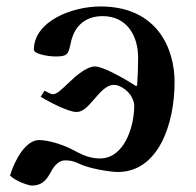

<svg xmlns="http://www.w3.org/2000/svg" viewBox="-20 -499 606 595"><path d="M11 45C29 63 69 76 78 76C114 76 126 55 140 30C149 13 164 -2 181 -2C195 -2 207 -1 229 10C257 23 320 34 345 34C469 34 521 -111 521 -245C521 -345 470 -479 291 -479C203 -479 85 -433 85 -345C85 -332 127 -324 153 -324C189 -324 192 -331 199 -365C212 -428 254 -449 298 -449C377 -449 408 -383 408 -321C408 -294 407 -262 405 -235L402 -232C360 -259 299 -293 274 -293C249 -293 217 -266 188 -238C170 -221 156 -207 144 -207C138 -207 129 -212 118 -218L106 -199C131 -184 191 -152 217 -152C236 -152 250 -166 274 -194C293 -216 311 -236 333 -236C350 -236 370 -222 380 -210C389 -200 396 -183 396 -172C396 -104 364 -8 290 -8C258 -8 235 -19 207 -34C184 -47 134 -65 101 -65C61 -65 27 -7 11 45Z"/></svg>

Font: Monomakh Unicode
Style: Regular
Weight: 400
Version: Version 1.2